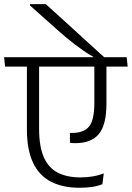

<svg xmlns="http://www.w3.org/2000/svg" viewBox="-39 -907 637 928"><path d="M-14.5 -585H578L573.5 -630.5H-19ZM150 -284.5V-599.5H91V-283Q91 -182.5 121 -120Q151 -57.5 208 -28.5Q265 0.5 345.5 0.5Q377 0.5 405.2 -3.5Q433.5 -7.5 456 -17L462.5 -69Q437 -59 408.2 -54.2Q379.5 -49.5 350 -49.5Q285 -49.5 240.2 -72.5Q195.5 -95.5 172.8 -147.2Q150 -199 150 -284.5ZM475.5 -407V-599.5L417 -599V-409Q417 -329 392.5 -296.8Q368 -264.5 308.5 -264.5Q307.5 -264.5 304 -264.5Q300.5 -264.5 299 -264.5V-217Q305 -216 311.5 -215.5Q318 -215 324.5 -215Q402 -215 438.8 -259.2Q475.5 -303.5 475.5 -407ZM106 -887V-880.5L234.5 -766Q258 -745 279 -727.2Q300 -709.5 321 -693.5Q342 -677.5 364.2 -662.2Q386.5 -647 412.5 -631.5V-620H468V-627.5Q451.5 -642.5 423 -668.2Q394.5 -694 360.5 -725Q326.5 -756 292 -787.5Q257.5 -819 228.5 -845.2Q199.5 -871.5 182.5 -887Z"/></svg>

Font: Anek Devanagari Light
Style: Regular
Weight: 300
Designer: Kailash Malviya (Devanagari) & Yesha Goshar (Latin)
Foundry: Ek Type
Version: Version 1.003